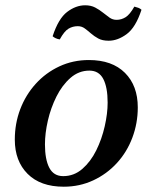

<svg xmlns="http://www.w3.org/2000/svg" viewBox="-20 -691 577 726"><path d="M318 -424Q278 -424 246.5 -396.5Q215 -369 193.5 -326Q172 -283 161 -235Q150 -187 150 -145Q150 -88 166.5 -56.5Q183 -25 219 -25L221 15Q133 15 84.5 -33.5Q36 -82 36 -163Q36 -224 56.5 -278Q77 -332 115 -374Q153 -416 204.5 -440Q256 -464 316 -464ZM219 -25Q260 -25 291.5 -52.5Q323 -80 344 -122.5Q365 -165 376 -213.5Q387 -262 387 -303Q387 -361 370.5 -392.5Q354 -424 318 -424L316 -464Q404 -464 452.5 -415.5Q501 -367 501 -285Q501 -225 480.5 -170.5Q460 -116 422 -74.5Q384 -33 332.5 -9Q281 15 221 15ZM488 -666Q496 -664 503 -661.5Q510 -659 515 -654Q493 -587 459 -562Q425 -537 391 -537Q367 -537 351.5 -545.5Q336 -554 324 -564.5Q312 -575 300.5 -583.5Q289 -592 274 -592Q255 -592 239 -582.5Q223 -573 206 -542Q198 -543 190.5 -546.5Q183 -550 179 -554Q201 -621 234 -646Q267 -671 302 -671Q324 -671 340 -662.5Q356 -654 369 -643.5Q382 -633 394 -624.5Q406 -616 421 -616Q439 -616 455 -626Q471 -636 488 -666Z"/></svg>

Font: Poltawski Nowy Medium
Style: Italic
Weight: 500
Italic angle: -12°
Version: Version 1.001;gftools[0.9.25]